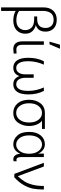

<svg xmlns="http://www.w3.org/2000/svg" viewBox="1116 -1948 1061 3332"><g transform="rotate(90 1646.0 -281.5)"><path d="M107.4 229.5V-502.9Q107.4 -613.3 165 -674.8Q222.7 -736.3 321.3 -736.3Q418.9 -736.3 473.6 -682.6Q528.3 -628.9 528.3 -543Q528.3 -407.2 414.1 -373Q475.6 -359.4 520 -314Q564.5 -268.6 564.5 -190.4Q564.5 -98.6 504.4 -40.5Q444.3 17.6 334 17.6Q235.4 17.6 168.9 -23.4V229.5ZM168.9 -83Q233.4 -35.2 331.1 -35.2Q415 -35.2 458.5 -80.1Q502 -125 502 -191.4Q502 -218.8 493.2 -243.7Q484.4 -268.6 464.8 -292.5Q445.3 -316.4 405.8 -330.6Q366.2 -344.7 311.5 -344.7H265.6V-396.5H307.6Q464.8 -396.5 464.8 -542Q464.8 -606.4 426.8 -644.5Q388.7 -682.6 322.3 -682.6Q277.3 -682.6 245.6 -666Q213.9 -649.4 198.2 -620.6Q182.6 -591.8 175.8 -562.5Q168.9 -533.2 168.9 -498Z M697.3 -136.7V-512.7H756.8V-139.6Q756.8 -35.2 839.8 -35.2Q883.8 -35.2 908.2 -39.1V11.7Q863.3 17.6 830.1 17.6Q766.6 17.6 731.9 -21.5Q697.3 -60.5 697.3 -136.7ZM702.1 -610.4 754.9 -792H825.2L748 -610.4Z M982.4 -244.1Q982.4 -396.5 1042 -512.7H1101.6Q1042 -379.9 1042 -241.2Q1042 -132.8 1073.7 -83Q1105.5 -33.2 1156.2 -33.2Q1213.9 -33.2 1241.7 -77.6Q1269.5 -122.1 1269.5 -184.6V-335.9H1330.1V-184.6Q1330.1 -123 1358.4 -78.1Q1386.7 -33.2 1444.3 -33.2Q1495.1 -33.2 1525.9 -83.5Q1556.6 -133.8 1556.6 -242.2Q1556.6 -381.8 1497.1 -512.7H1557.6Q1618.2 -394.5 1618.2 -245.1Q1618.2 -110.4 1571.3 -46.4Q1524.4 17.6 1445.3 17.6Q1381.8 17.6 1347.7 -14.2Q1313.5 -45.9 1300.8 -88.9H1299.8Q1264.6 17.6 1153.3 17.6Q1073.2 17.6 1027.8 -46.9Q982.4 -111.3 982.4 -244.1Z M1710.9 -255.9Q1710.9 -374 1771 -452.1Q1831.1 -530.3 1938.5 -530.3H2216.8V-480.5H2074.2Q2114.3 -452.1 2140.1 -391.1Q2166 -330.1 2166 -255.9Q2166 -145.5 2107.9 -64Q2049.8 17.6 1938.5 17.6Q1862.3 17.6 1809.1 -23.9Q1755.9 -65.4 1733.4 -125.5Q1710.9 -185.5 1710.9 -255.9ZM1771.5 -255.9Q1771.5 -155.3 1818.4 -93.8Q1865.2 -32.2 1938.5 -32.2Q2010.7 -32.2 2058.1 -93.8Q2105.5 -155.3 2105.5 -255.9Q2105.5 -359.4 2057.6 -419.9Q2009.8 -480.5 1938.5 -480.5Q1867.2 -480.5 1819.3 -419.9Q1771.5 -359.4 1771.5 -255.9Z M2268.6 -256.8Q2268.6 -383.8 2329.1 -457Q2389.6 -530.3 2482.4 -530.3Q2543 -530.3 2585.4 -495.1Q2627.9 -460 2645.5 -412.1V-512.7H2705.1V-120.1Q2705.1 -37.1 2751 -37.1Q2768.6 -37.1 2778.3 -40V12.7Q2756.8 17.6 2745.1 17.6Q2699.2 17.6 2674.8 -16.6Q2650.4 -50.8 2647.5 -103.5Q2594.7 17.6 2481.4 17.6Q2397.5 17.6 2333 -51.3Q2268.6 -120.1 2268.6 -256.8ZM2329.1 -256.8Q2329.1 -155.3 2374 -93.8Q2418.9 -32.2 2490.2 -32.2Q2554.7 -32.2 2601.1 -93.3Q2647.5 -154.3 2647.5 -256.8Q2647.5 -357.4 2601.1 -418.9Q2554.7 -480.5 2488.3 -480.5Q2418 -480.5 2373.5 -419.9Q2329.1 -359.4 2329.1 -256.8Z M2804.7 -512.7H2869.1L3037.1 -60.5Q3094.7 -122.1 3128.9 -177.2Q3163.1 -232.4 3185.1 -316.9Q3207 -401.4 3207 -512.7H3268.6Q3267.6 -403.3 3253.4 -326.2Q3239.3 -249 3191.4 -164.1Q3143.6 -79.1 3057.6 0H2997.1Z"/></g></svg>

Font: Gothic A1 Light
Style: Regular
Weight: 300
Version: Version 2.50